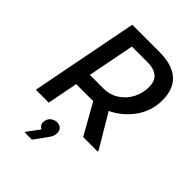

<svg xmlns="http://www.w3.org/2000/svg" viewBox="-269 -846 1211 1211"><g transform="rotate(45 336.5 -240.0)"><path d="M159 -205 178 -307H334Q394 -307 439 -337Q484 -367 508.5 -414.5Q533 -462 533 -515Q533 -572 501.5 -596.5Q470 -621 418 -621H239L257 -720H422Q537 -720 594.5 -668.5Q652 -617 652 -517Q652 -463 634.5 -416Q617 -369 586 -330.5Q555 -292 516.5 -264Q478 -236 436 -220.5Q394 -205 353 -205ZM40 0 180 -720H295L155 0ZM462 0 331 -233 434 -273 591 -9V0ZM242 152Q234 149 225.5 139Q217 129 217 113Q217 83 236.5 66.5Q256 50 281 50Q302 50 315.5 63Q329 76 329 97Q329 121 317.5 139Q306 157 297 169L245 240H181V234Z"/></g></svg>

Font: Kufam Medium
Style: Italic
Weight: 500
Italic angle: -11°
Designer: Artur Schmal
Foundry: Original Type
Version: Version 1.301; ttfautohint (v1.8.3)